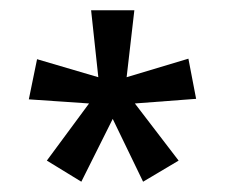

<svg xmlns="http://www.w3.org/2000/svg" viewBox="-20 -781 437 373"><path d="M241 -761 226 -631 346 -667 361 -589 242 -580 327 -469 258 -428 199 -550 138 -428 71 -469 153 -580 36 -588 52 -666 171 -631 157 -761Z"/></svg>

Font: Noto Sans Georgian ExtraCondensed
Style: Regular
Weight: 400
Width: 2
Designer: Monotype Design Team, Akaki Razmadze
Foundry: Google LLC
Version: Version 2.005; ttfautohint (v1.8.4.7-5d5b)